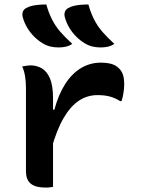

<svg xmlns="http://www.w3.org/2000/svg" viewBox="-20 -834 640 858"><path d="M210 -344H223Q241 -411 271 -458Q301 -505 341.5 -529.5Q382 -554 430 -554Q459 -554 479 -548Q499 -542 512 -528Q523 -518 529 -501.5Q535 -485 535 -455Q535 -446 534 -436.5Q533 -427 531.5 -417.5Q530 -408 528 -399Q526 -390 523 -382H517Q495 -396 471.5 -402.5Q448 -409 416 -409Q370 -409 332.5 -384Q295 -359 264.5 -307Q234 -255 210 -170ZM217 1Q210 2 204.5 3Q199 4 194 4Q189 4 183 4Q158 4 141.5 -1Q125 -6 115 -15.5Q105 -25 100.5 -38Q96 -51 96 -68Q96 -109 96 -147.5Q96 -186 96 -223.5Q96 -261 96 -297Q96 -333 96 -369.5Q96 -406 96 -441Q96 -469 92 -493.5Q88 -518 79 -537Q85 -538 91 -539Q97 -540 103.5 -541Q110 -542 115 -542Q144 -542 167 -528.5Q190 -515 203.5 -483Q217 -451 217 -395Q217 -355 217 -313.5Q217 -272 217 -231Q217 -190 217 -150.5Q217 -111 217 -72.5Q217 -34 217 1ZM187 -814Q197 -778 212 -748Q227 -718 249.5 -692Q272 -666 303 -638Q290 -629 274.5 -625.5Q259 -622 242 -622Q221 -622 203.5 -626.5Q186 -631 170 -641Q150 -653 132.5 -670.5Q115 -688 102 -709.5Q89 -731 82 -756Q78 -769 82 -781Q86 -793 99 -799Q110 -805 123 -808Q136 -811 152.5 -812.5Q169 -814 187 -814ZM375 -814Q385 -778 400 -748Q415 -718 437.5 -692Q460 -666 491 -638Q478 -629 462.5 -625.5Q447 -622 430 -622Q409 -622 391.5 -626.5Q374 -631 358 -641Q338 -653 320.5 -670.5Q303 -688 290 -709.5Q277 -731 270 -756Q266 -769 270 -781Q274 -793 287 -799Q298 -805 311 -808Q324 -811 340.5 -812.5Q357 -814 375 -814Z"/></svg>

Font: Recursive Monospace Casual SemiBold
Style: Regular
Weight: 600
Version: Version 1.047